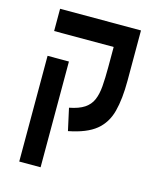

<svg xmlns="http://www.w3.org/2000/svg" viewBox="-119 -673 825 984"><g transform="rotate(15 293.0 -180.5)"><path d="M505.9 -585.9V-318.4Q505.9 -222.2 488.5 -155.8Q471.2 -89.4 422.4 -49.3Q373.5 -9.3 277.8 9.3L252 -107.9Q302.7 -117.7 331.3 -136.7Q359.9 -155.8 372.8 -185.8Q385.7 -215.8 389.2 -259Q392.6 -302.2 392.6 -360.8V-467.8H76.7V-585.9ZM190.4 224.6H77.1V-336.4H190.4Z"/></g></svg>

Font: Cascadia Code SemiBold
Style: Regular
Weight: 600
Monospace: yes
Designer: Aaron Bell
Foundry: Saja Typeworks
Version: Version 2404.023; ttfautohint (v1.8.4)